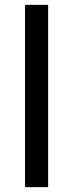

<svg xmlns="http://www.w3.org/2000/svg" viewBox="-20 -770 301 790"><path d="M178 0H83V-750H178Z"/></svg>

Font: Mohave Light Medium
Style: Regular
Weight: 500
Version: Version 2.003